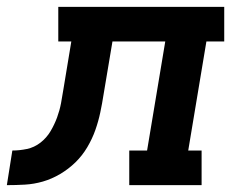

<svg xmlns="http://www.w3.org/2000/svg" viewBox="-76 -540 696 560"><path d="M-56 0 -40 -101Q-19 -101 2.5 -105.5Q24 -110 42 -124Q60 -138 71.5 -157.5Q83 -177 90.5 -197.5Q98 -218 102 -239Q106 -260 109 -280L132 -419H94V-520H578V-419H526L473 -101H512V0H301V-101H353L406 -419H252L226 -264Q222 -238 216.5 -212Q211 -186 202 -160.5Q193 -135 178.5 -110.5Q164 -86 144 -66.5Q124 -47 99.5 -32.5Q75 -18 49 -10.5Q23 -3 -3.5 -1.5Q-30 0 -56 0Z"/></svg>

Font: Iosevka Etoile Oblique
Style: Bold
Weight: 700
Italic angle: -9°
Designer: Belleve Invis
Foundry: Belleve Invis
Version: Version 15.5.2; ttfautohint (v1.8.4)